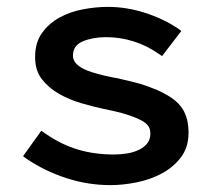

<svg xmlns="http://www.w3.org/2000/svg" viewBox="-20 -526 616 558"><path d="M100 -146 113 -137Q158 -106 206 -91.5Q254 -77 311 -77Q330 -77 349 -80Q368 -83 383.5 -90.5Q399 -98 408 -109.5Q417 -121 417 -137Q417 -150 412 -158Q406 -168 391 -176Q376 -184 355 -191Q334 -198 314 -202.5Q294 -207 279 -210Q251 -216 216.5 -226Q182 -236 152 -253Q122 -270 102 -295.5Q82 -321 82 -360Q82 -402 102 -430Q122 -458 153 -475Q184 -492 221.5 -499Q259 -506 294 -506Q347 -506 400.5 -489Q454 -472 496 -444L507 -436L451 -363L439 -371Q406 -394 367.5 -406Q329 -418 288 -418Q250 -418 221 -406Q192 -394 192 -364Q192 -337 236 -320Q247 -316 258 -313Q269 -310 280 -307Q291 -305 301 -302.5Q311 -300 320 -299Q342 -294 370 -287Q398 -280 425 -269Q452 -259 476.5 -243Q501 -227 514 -204Q522 -188 525 -172.5Q528 -157 528 -141Q528 -98 506 -69Q484 -40 450.5 -22Q417 -4 377 4Q337 12 301 12Q235 12 172.5 -8.5Q110 -29 58 -64L47 -72Z"/></svg>

Font: Codetta
Style: Bold
Weight: 700
Designer: Ulrich Proeller
Foundry: PROSA GmbH
Version: Version 2.00;September 29, 2018;FontCreator 11.5.0.2427 64-b